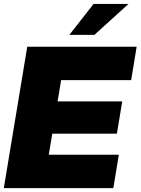

<svg xmlns="http://www.w3.org/2000/svg" viewBox="-23 -968 724 988"><path d="M-3.4 0 117.2 -727.5H680.2L651.9 -555.7H291.5L273.4 -446.3H606L578.6 -280.3H246.1L228 -171.9H588.4L560.1 0ZM334 -788.6 458.5 -947.8H638.2L462.9 -788.6Z"/></svg>

Font: Inter Display Black
Style: Italic
Weight: 900
Italic angle: -9.39999°
Designer: Rasmus Andersson
Foundry: rsms
Version: Version 4.000;git-a52131595